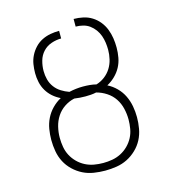

<svg xmlns="http://www.w3.org/2000/svg" viewBox="-110 -824 821 922"><g transform="rotate(-15 300.0 -363.5)"><path d="M300 8Q272 8 243.5 3.5Q215 -1 190 -13.5Q165 -26 144 -46Q123 -66 110 -91Q97 -116 92 -144.5Q87 -173 87 -201Q87 -228 91.5 -255Q96 -282 108 -306.5Q120 -331 139.5 -351Q159 -371 183 -384Q162 -394 145 -409Q128 -424 116.5 -443.5Q105 -463 100 -485.5Q95 -508 95 -531Q95 -553 98.5 -575Q102 -597 112 -617Q122 -637 137.5 -653.5Q153 -670 173 -680Q193 -690 215 -694Q237 -698 259 -698V-660Q234 -660 209.5 -651.5Q185 -643 168 -624.5Q151 -606 144 -581Q137 -556 137 -531Q137 -509 142.5 -488Q148 -467 161 -449.5Q174 -432 192.5 -420.5Q211 -409 231 -402Q248 -406 265.5 -408Q283 -410 300 -410Q317 -410 333.5 -408.5Q350 -407 366 -403Q389 -410 408 -424.5Q427 -439 439.5 -459Q452 -479 457.5 -502.5Q463 -526 463 -549Q463 -567 460.5 -585Q458 -603 452 -620Q446 -637 435 -652Q424 -667 409.5 -677.5Q395 -688 377 -692.5Q359 -697 341 -697V-735Q364 -735 387.5 -730Q411 -725 431 -712.5Q451 -700 466 -681.5Q481 -663 489.5 -641Q498 -619 501.5 -596Q505 -573 505 -549Q505 -524 500.5 -499.5Q496 -475 484.5 -453.5Q473 -432 455 -414.5Q437 -397 415 -385Q439 -373 459 -353Q479 -333 491 -308Q503 -283 508 -255.5Q513 -228 513 -201Q513 -173 508 -144.5Q503 -116 490 -91Q477 -66 456 -46Q435 -26 410 -13.5Q385 -1 356.5 3.5Q328 8 300 8ZM300 -30Q323 -30 345.5 -34Q368 -38 388.5 -48.5Q409 -59 425.5 -75.5Q442 -92 452.5 -112Q463 -132 467 -155Q471 -178 471 -201Q471 -228 464.5 -255.5Q458 -283 443 -305.5Q428 -328 404.5 -343.5Q381 -359 354 -366Q341 -363 327 -362Q313 -361 300 -361Q286 -361 272.5 -362Q259 -363 245 -365Q218 -359 195 -343.5Q172 -328 157 -305Q142 -282 135.5 -255Q129 -228 129 -201Q129 -178 133 -155Q137 -132 147.5 -112Q158 -92 174.5 -75.5Q191 -59 211.5 -48.5Q232 -38 254.5 -34Q277 -30 300 -30Z"/></g></svg>

Font: Iosevka Extralight Extended
Style: Regular
Weight: 200
Width: 7
Monospace: yes
Designer: Belleve Invis
Foundry: Belleve Invis
Version: Version 32.5.0; ttfautohint (v1.8.4)